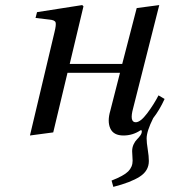

<svg xmlns="http://www.w3.org/2000/svg" viewBox="-20 -522 669 757"><path d="M98.1 12.2 194.8 -395Q202.1 -424.3 199.2 -433.6Q196.3 -442.9 174.8 -444.8L120.1 -451.2L126 -474.1L304.2 -502L309.1 -497.1L254.9 -270H461.9L519 -490.2L607.9 -502L504.9 -95.2Q489.7 -40 515.1 -40Q533.7 -40 560.1 -75Q586.4 -109.9 605 -146L628.9 -131.8Q608.9 -87.9 584 -56.2Q558.1 -4.4 558.1 23.9Q558.1 40 562.5 67.1Q566.9 94.2 566.9 112.8Q566.9 151.4 531.2 174.3Q495.6 197.3 426.8 214.8L419.9 189.9Q467.8 171.4 485.4 153.8Q502.9 136.2 502.9 111.8Q502.9 106.4 502 93.5Q501 80.6 501 74.2Q501 59.6 506.8 47.1Q512.7 34.7 520 27.6Q527.3 20.5 533.2 12.2Q539.1 3.9 539.1 -3.9Q539.1 -10.7 533.2 -7.8Q502.9 12.2 466.8 12.2Q427.7 12.2 415 -15.4Q402.3 -43 415 -85.9L453.1 -234.9H246.1L189.9 0Z"/></svg>

Font: Linguistics Pro
Style: Italic
Weight: 400
Italic angle: -12°
Designer: Stefan Peev, Context Ltd
Foundry: Stefan Peev, Context Ltd
Version: Version 001.000